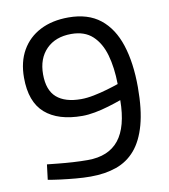

<svg xmlns="http://www.w3.org/2000/svg" viewBox="-78 -737 716 813"><g transform="rotate(-10 280.0 -330.0)"><path d="M247 10Q217 10 183 7Q149 4 118 0Q87 -4 65 -8L73 -73Q93 -71 122 -68Q151 -65 184 -63Q217 -61 247 -61Q336 -61 380.5 -116.5Q425 -172 426 -287Q401 -278 371 -269Q341 -260 311.5 -254.5Q282 -249 257 -249Q153 -249 97 -298Q41 -347 41 -451Q41 -519 69 -568Q97 -617 148.5 -643.5Q200 -670 270 -670Q354 -670 406.5 -628.5Q459 -587 484 -510Q509 -433 509 -328Q509 -232 491 -167Q473 -102 439.5 -63Q406 -24 357.5 -7Q309 10 247 10ZM264 -320Q289 -320 319 -326Q349 -332 378 -340.5Q407 -349 427 -356Q426 -427 410.5 -481.5Q395 -536 361 -567.5Q327 -599 270 -599Q202 -599 162.5 -559Q123 -519 123 -451Q123 -383 159 -351.5Q195 -320 264 -320Z"/></g></svg>

Font: Cairo Play
Style: Regular
Weight: 400
Designer: Mohamed Gaber, Accademia di Belle Arti di Urbino
Foundry: Kief Type Foundry, Accademia di Belle Arti di Urbino
Version: Version 3.119